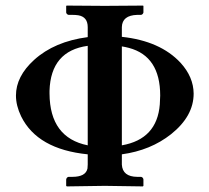

<svg xmlns="http://www.w3.org/2000/svg" viewBox="-20 -666 749 687"><path d="M293.9 -146V-502Q161.6 -483.9 157.2 -341.3Q157.2 -335.4 157.2 -331.1Q158.2 -173.3 293.9 -146ZM416 -146Q542 -168 551.8 -292.5Q552.7 -307.1 553.2 -324.2Q553.2 -464.8 441.4 -494.6Q428.7 -498 416 -500ZM416 -77.1Q418.5 -33.7 471.2 -33.2H484.9Q492.2 -31.2 493.2 -23.9V-1L491.2 1Q490.2 1 355 -1L219.2 1L216.8 -1V-23.9Q218.3 -31.7 225.1 -33.2H238.8Q286.6 -33.2 293 -63Q293.9 -69.8 293.9 -77.1V-113.8Q113.8 -131.8 55.7 -249.5Q37.1 -288.1 37.1 -324.2Q37.1 -392.6 102.1 -451.7Q174.8 -517.6 293.9 -533.2V-568.8Q293.9 -605.5 260.3 -611.3Q250.5 -612.8 238.8 -612.8H225.1Q218.3 -614.7 216.8 -621.1V-645L219.2 -646Q220.2 -646 355 -645L491.2 -646L493.2 -645V-621.1Q491.2 -614.3 484.9 -612.8H471.2Q417 -611.3 416 -568.8V-534.2Q553.2 -519.5 626 -441.4Q672.4 -390.6 672.9 -331.1Q672.9 -250.5 592.3 -186Q519 -127.9 416 -113.8Z"/></svg>

Font: Linux Libertine O
Style: Semibold
Weight: 700
Designer: Philipp H. Poll
Foundry: Philipp H. Poll
Version: Version 5.0.0